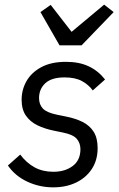

<svg xmlns="http://www.w3.org/2000/svg" viewBox="-20 -794 511 826"><path d="M209 12Q150 12 97.5 -12.5Q45 -37 14 -82L67 -129Q94 -93 129 -74Q164 -55 209 -55Q260 -55 293 -80Q326 -105 326 -152Q326 -178 310.5 -196.5Q295 -215 250 -224L211 -232Q172 -240 141 -255Q110 -270 91.5 -296.5Q73 -323 73 -365Q73 -408 94 -445Q115 -482 157.5 -505Q200 -528 264 -528Q321 -528 362 -508.5Q403 -489 432 -452L379 -405Q362 -429 333 -445Q304 -461 258 -461Q202 -461 175 -436Q148 -411 148 -372Q148 -345 164 -327.5Q180 -310 223 -301L262 -293Q304 -285 335 -269.5Q366 -254 383 -227Q400 -200 400 -157Q400 -105 375 -67Q350 -29 307 -8.5Q264 12 209 12ZM331 -599H236L154 -742L198 -773L288 -657L428 -774L469 -742Z"/></svg>

Font: IBM Plex Sans Var
Style: Italic
Weight: 400
Italic angle: -11.31°
Designer: Mike Abbink, Paul van der Laan, Pieter van Rosmalen
Foundry: Bold Monday
Version: Version 1.001